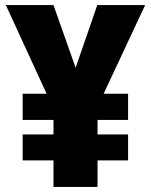

<svg xmlns="http://www.w3.org/2000/svg" viewBox="-20 -734 593 754"><path d="M277 -468 362 -714H550L387 -366H483V-263H363V-206H483V-104H363V0H190V-104H69V-206H190V-263H69V-366H163L3 -714H190Z"/></svg>

Font: Noto Sans SemiCondensed Black
Style: Regular
Weight: 900
Width: 4
Designer: Monotype Design Team
Foundry: Monotype Imaging Inc.
Version: Version 2.013; ttfautohint (v1.8.4.7-5d5b)